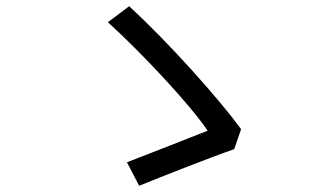

<svg xmlns="http://www.w3.org/2000/svg" viewBox="-20 -660 1040 614"><path d="M729 -183 751 -247C685 -338 521 -523 393 -640L325 -589C430 -494 587 -327 644 -242C589 -220 448 -165 386 -141L425 -66C492 -93 648 -155 729 -183Z"/></svg>

Font: Source Han Sans JP
Style: Regular
Weight: 400
Designer: Ryoko NISHIZUKA 西塚涼子 (kana, bopomofo & ideographs); Paul D. Hunt (Latin, Greek & Cyrillic); Sandoll Communications 산돌커뮤니
Foundry: Adobe
Version: Version 2.004;hotconv 1.0.118;makeotfexe 2.5.65603